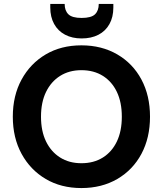

<svg xmlns="http://www.w3.org/2000/svg" viewBox="-20 -942 826 974"><path d="M393 12Q290 12 212 -34Q134 -80 89.5 -161.5Q45 -243 45 -350Q45 -457 89.5 -538.5Q134 -620 212 -666Q290 -712 393 -712Q496 -712 575 -666Q654 -620 697.5 -538.5Q741 -457 741 -350Q741 -243 697.5 -161.5Q654 -80 575 -34Q496 12 393 12ZM393 -114Q456 -114 502 -143Q548 -172 573 -224.5Q598 -277 598 -350Q598 -423 573 -475.5Q548 -528 502 -557Q456 -586 393 -586Q331 -586 285 -557Q239 -528 213.5 -475.5Q188 -423 188 -350Q188 -277 213.5 -224.5Q239 -172 285 -143Q331 -114 393 -114ZM394 -747Q346 -747 310 -766Q274 -785 254.5 -820.5Q235 -856 235 -904V-922H308Q308 -888 327 -869.5Q346 -851 394 -851Q443 -851 462 -869.5Q481 -888 481 -922H555V-904Q555 -855 535 -819.5Q515 -784 479 -765.5Q443 -747 394 -747Z"/></svg>

Font: DM Sans 16pt ExtraBold
Style: Regular
Weight: 800
Version: Version 4.004;gftools[0.9.30]